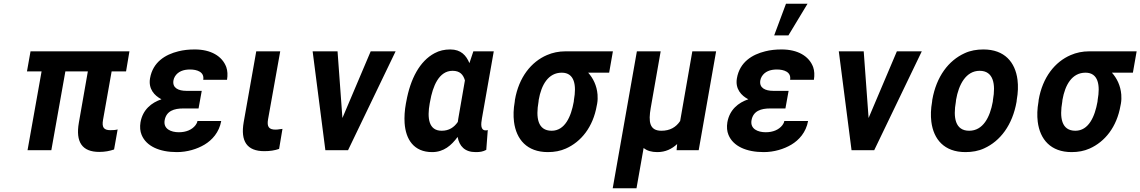

<svg xmlns="http://www.w3.org/2000/svg" viewBox="-20 -802 6088 1025"><path d="M510 9C541 9 565 4 589 -4L608 -111C598 -108 584 -107 570 -107C534 -107 523 -122 530 -162L576 -421H653L671 -528H143L124 -421H202L127 0H254L329 -421H449L401 -147C383 -44 418 9 510 9Z M958 -223H1040L1057 -317H975C933 -317 899 -332 906 -373C907 -380 910 -387 914 -394C930 -420 959 -431 994 -431C1032 -431 1072 -418 1065 -376H1192C1196 -401 1195 -424 1188 -444C1166 -503 1105 -538 1020 -538C988 -538 959 -535 932 -528C863 -511 796 -471 781 -384C771 -327 805 -291 842 -272C789 -254 742 -217 730 -149C726 -124 728 -101 736 -82C761 -21 832 10 924 10C979 10 1032 -6 1072 -30C1112 -54 1150 -95 1161 -156H1034C1033 -148 1029 -141 1024 -134C1005 -109 973 -96 935 -96C892 -96 851 -114 859 -160C868 -210 910 -223 958 -223Z M1391 5C1422 5 1446 1 1470 -7L1488 -114L1472 -112C1466 -111 1459 -110 1451 -110C1416 -110 1404 -125 1411 -165L1476 -528H1348L1281 -150C1263 -47 1299 5 1391 5Z M1808 -172 1782 -528H1649L1717 0H1838L2092 -528H1959Z M2384 -538C2353 -538 2326 -532 2300 -518C2221 -476 2171 -382 2149 -260L2147 -250C2140 -212 2138 -177 2140 -145C2146 -58 2189 10 2287 10C2349 10 2390 -26 2423 -71C2432 -22 2461 10 2519 10C2542 10 2557 8 2576 -2L2584 -108C2581 -106 2577 -106 2573 -106C2545 -106 2547 -138 2553 -171L2616 -528H2507L2486 -465C2469 -506 2441 -538 2384 -538ZM2462 -373 2427 -171C2426 -164 2425 -158 2424 -151C2404 -122 2377 -104 2338 -104C2268 -104 2260 -172 2274 -250L2276 -260C2290 -341 2323 -424 2396 -424C2436 -424 2453 -403 2462 -373Z M3232 -414 3252 -528H2999C2963 -528 2930 -521 2900 -508C2816 -472 2750 -390 2729 -269L2728 -259C2721 -220 2720 -185 2724 -152C2736 -58 2793 10 2905 10C2940 10 2972 4 3001 -9C3082 -45 3146 -123 3166 -239L3168 -249C3171 -266 3171 -282 3170 -297C3166 -346 3146 -385 3120 -414ZM2979 -414C3048 -414 3058 -346 3044 -269L3043 -259C3029 -180 2996 -104 2925 -104C2850 -104 2840 -175 2855 -259L2856 -269C2870 -349 2907 -414 2979 -414Z M3595 -33 3592 0H3710L3803 -528H3676L3611 -156C3589 -123 3557 -104 3511 -104C3447 -104 3441 -152 3454 -226L3507 -528H3380L3251 203H3378L3416 -12C3434 3 3459 10 3489 10C3533 10 3567 -7 3595 -33Z M4091 -223H4173L4190 -317H4108C4066 -317 4032 -332 4039 -373C4040 -380 4043 -387 4047 -394C4063 -420 4092 -431 4127 -431C4165 -431 4205 -418 4198 -376H4325C4329 -401 4328 -424 4321 -444C4299 -503 4238 -538 4153 -538C4121 -538 4092 -535 4065 -528C3996 -511 3929 -471 3914 -384C3904 -327 3938 -291 3975 -272C3922 -254 3875 -217 3863 -149C3859 -124 3861 -101 3869 -82C3894 -21 3965 10 4057 10C4112 10 4165 -6 4205 -30C4245 -54 4283 -95 4294 -156H4167C4166 -148 4162 -141 4157 -134C4138 -109 4106 -96 4068 -96C4025 -96 3984 -114 3992 -160C4001 -210 4043 -223 4091 -223ZM4176 -782 4113 -613H4189L4291 -782Z M4617 -172 4591 -528H4458L4526 0H4647L4901 -528H4768Z M4957 -269 4956 -259C4949 -220 4948 -185 4952 -152C4964 -58 5021 10 5134 10C5170 10 5204 4 5234 -10C5320 -49 5385 -134 5407 -259L5408 -269C5415 -308 5416 -343 5412 -376C5400 -470 5343 -538 5230 -538C5194 -538 5160 -532 5130 -518C5044 -479 4979 -394 4957 -269ZM5281 -269 5280 -259C5265 -176 5228 -104 5154 -104C5079 -104 5068 -175 5083 -259L5084 -269C5098 -351 5137 -424 5210 -424C5284 -424 5296 -352 5281 -269Z M6028 -414 6048 -528H5795C5759 -528 5726 -521 5696 -508C5612 -472 5546 -390 5525 -269L5524 -259C5517 -220 5516 -185 5520 -152C5532 -58 5589 10 5701 10C5736 10 5768 4 5797 -9C5878 -45 5942 -123 5962 -239L5964 -249C5967 -266 5967 -282 5966 -297C5962 -346 5942 -385 5916 -414ZM5775 -414C5844 -414 5854 -346 5840 -269L5839 -259C5825 -180 5792 -104 5721 -104C5646 -104 5636 -175 5651 -259L5652 -269C5666 -349 5703 -414 5775 -414Z"/></svg>

Font: Asimov
Style: NarIt
Weight: 500
Designer: Google
Version: Version 2.000980; 2014